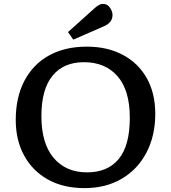

<svg xmlns="http://www.w3.org/2000/svg" viewBox="-20 -954 880 988"><path d="M415 14Q306 14 227 -30Q148 -74 104.5 -153Q61 -232 61 -337Q61 -453 105.5 -538Q150 -623 232 -668.5Q314 -714 427 -714Q533 -714 612.5 -671.5Q692 -629 735.5 -551.5Q779 -474 779 -368Q779 -256 734 -169.5Q689 -83 607 -34.5Q525 14 415 14ZM428 -67Q534 -67 591 -136Q648 -205 648 -348Q648 -489 585 -561.5Q522 -634 412 -634Q307 -634 250 -564Q193 -494 193 -356Q193 -216 256 -141.5Q319 -67 428 -67ZM357 -750 330 -789 467 -912Q480 -924 490.5 -929Q501 -934 510 -934Q532 -934 545.5 -915Q559 -896 559 -877Q559 -837 513 -818Z"/></svg>

Font: Literata 7pt Medium
Style: Regular
Weight: 500
Designer: Latin by Veronika Burian and Jose Scaglione. Greek by Irene Vlachou. Cyrillic by Vera Evstafieva.
Foundry: TypeTogether
Version: Version 3.002